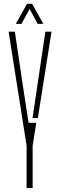

<svg xmlns="http://www.w3.org/2000/svg" viewBox="-20 -962 308 982"><path d="M116 0V-216.5V-217.5L24 -800H56L91.5 -560L126 -334H165.5L147 -217.5V-216.5V0ZM146.5 -358.5 176.5 -560 212 -800H243.5L173.5 -358ZM61 -840 118 -942.5H144.5L201.5 -840H172.5L131.5 -916.5L90 -840Z"/></svg>

Font: Big Shoulders Stencil Display ExtraLight
Style: Regular
Weight: 250
Designer: Patric King
Foundry: XO Type Co
Version: Version 2.001